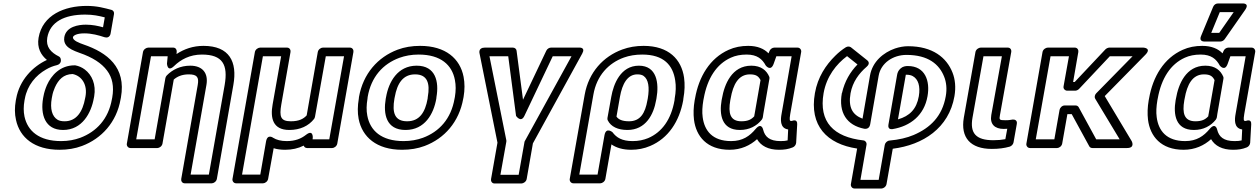

<svg xmlns="http://www.w3.org/2000/svg" viewBox="-20 -827 7244 1105"><path d="M474 -685C433 -685 361 -675 350 -613C343 -571 374 -552 392 -542C404 -536 419 -529 437 -523C513 -497 565 -463 596 -421C627 -380 637 -329 626 -266L624 -256C604 -142 535 -69 442 -34C409 -22 373 -15 332 -15C204 -15 139 -74 121 -156C115 -185 115 -215 121 -249L123 -259C137 -337 187 -394 245 -427C265 -439 286 -447 307 -452C317 -454 334 -464 330 -485C329 -493 325 -499 319 -502C273 -525 243 -557 252 -610C268 -701 350 -743 470 -743C516 -743 548 -736 583 -727L573 -670C544 -678 512 -685 474 -685ZM73 -259 71 -249C64 -209 64 -172 72 -137C94 -35 178 35 323 35C369 35 412 28 452 13C564 -29 651 -123 674 -256L676 -266C707 -440 598 -524 461 -571C438 -579 397 -594 400 -613C401 -621 419 -635 465 -635C509 -635 547 -624 581 -613C613 -603 617 -635 617 -637L636 -746C638 -756 633 -767 622 -770C580 -781 539 -793 479 -793C352 -793 225 -742 202 -610C192 -551 216 -510 250 -482C168 -444 92 -366 73 -259ZM343 -79C453 -79 505 -177 520 -262L522 -272C534 -341 509 -396 468 -427C452 -439 434 -447 413 -451H409C326 -451 275 -393 250 -337C241 -316 234 -295 230 -272L228 -262C212 -169 238 -79 343 -79ZM472 -272 470 -262C456 -184 420 -129 352 -129C334 -129 321 -132 311 -138C280 -157 267 -200 278 -262L280 -272C283 -291 289 -308 296 -324C316 -368 345 -400 398 -401C452 -390 484 -338 472 -272Z M1075 -449C1018 -449 972 -426 940 -393C936 -389 933 -383 932 -378L870 -25H764L849 -503H945L941 -461C941 -461 943 -409 982 -447C1020 -484 1072 -513 1142 -513C1262 -513 1293 -454 1273 -338L1182 178H1077L1168 -338C1180 -406 1146 -449 1075 -449ZM1066 -399C1114 -399 1126 -383 1118 -338L1023 203C1021 214 1028 228 1043 228H1199C1210 228 1225 218 1228 203L1323 -338C1347 -472 1300 -563 1151 -563C1091 -563 1040 -545 996 -516L997 -530C998 -542 990 -553 977 -553H833C822 -553 806 -543 803 -528L710 0C708 11 716 25 731 25H886C897 25 912 15 915 0L980 -369C999 -386 1027 -399 1066 -399Z M1741 -51C1713 -29 1679 -15 1630 -15C1597 -15 1571 -22 1552 -34C1552 -34 1519 -59 1511 -12L1478 178H1373L1493 -503H1598L1549 -226C1535 -149 1549 -79 1645 -79C1707 -79 1756 -102 1788 -143C1791 -147 1792 -152 1793 -156L1855 -503H1960L1875 -25H1779L1780 -35C1780 -35 1783 -84 1741 -51ZM1728 11C1730 18 1737 25 1747 25H1892C1903 25 1918 15 1921 0L2014 -528C2016 -539 2009 -553 1994 -553H1838C1827 -553 1812 -543 1809 -528L1745 -163C1727 -143 1701 -129 1654 -129C1594 -129 1587 -156 1599 -226L1652 -528C1654 -539 1647 -553 1632 -553H1477C1466 -553 1450 -543 1447 -528L1318 203C1316 214 1324 228 1339 228H1494C1505 228 1520 218 1523 203L1555 26C1573 32 1597 35 1621 35C1661 35 1696 27 1728 11Z M2096 -269C2116 -385 2184 -459 2278 -494C2311 -506 2348 -513 2389 -513C2518 -513 2582 -452 2598 -367C2604 -337 2604 -305 2598 -269L2596 -259C2576 -143 2508 -69 2414 -34C2381 -22 2344 -15 2303 -15C2174 -15 2110 -76 2094 -161C2088 -191 2089 -223 2095 -259ZM2046 -269 2045 -259C2038 -218 2037 -179 2044 -143C2064 -39 2147 35 2294 35C2341 35 2384 28 2424 13C2538 -30 2622 -125 2646 -259L2648 -269C2655 -310 2655 -349 2648 -385C2628 -489 2545 -563 2398 -563C2351 -563 2308 -556 2268 -541C2154 -498 2070 -403 2046 -269ZM2492 -269C2507 -356 2488 -449 2378 -449C2268 -449 2217 -355 2202 -269L2200 -259C2185 -171 2202 -79 2314 -79C2425 -79 2476 -172 2491 -259ZM2442 -269 2441 -259C2427 -180 2394 -129 2323 -129C2251 -129 2236 -179 2250 -259L2252 -269C2266 -347 2299 -399 2369 -399C2440 -399 2456 -347 2442 -269Z M2998 -160 3161 -503H3269L3001 -16C2999 -13 2998 -10 2998 -7L2965 179H2860L2894 -11C2895 -14 2894 -18 2894 -20L2797 -503H2905L2950 -160C2950 -160 2978 -118 2998 -160ZM2990 -253 2953 -535C2952 -545 2943 -553 2932 -553H2770C2730 -553 2740 -519 2740 -519L2843 -6L2806 204C2804 215 2811 229 2826 229H2981C2992 229 3008 219 3011 204L3047 -2L3331 -519C3351 -556 3314 -553 3314 -553H3151C3141 -553 3129 -546 3124 -535Z M3621 -15C3560 -15 3528 -35 3505 -66C3505 -66 3468 -98 3459 -49L3419 178H3314L3395 -282C3414 -392 3482 -464 3571 -496C3602 -507 3637 -513 3676 -513C3801 -513 3853 -451 3866 -364C3871 -333 3870 -298 3863 -260L3862 -250C3843 -140 3790 -66 3710 -32C3683 -21 3654 -15 3621 -15ZM3612 35C3651 35 3687 28 3722 13C3826 -31 3890 -128 3912 -250L3913 -260C3921 -303 3922 -343 3917 -380C3902 -485 3829 -563 3684 -563C3640 -563 3599 -556 3561 -542C3452 -502 3368 -411 3345 -282L3259 203C3257 214 3265 228 3280 228H3435C3446 228 3461 218 3464 203L3499 4C3526 23 3564 35 3612 35ZM3657 -449C3552 -449 3511 -344 3498 -270L3476 -148C3475 -143 3476 -137 3478 -134C3496 -98 3536 -79 3591 -79C3697 -79 3742 -169 3756 -250L3758 -260C3774 -349 3760 -449 3657 -449ZM3600 -129C3560 -129 3539 -140 3528 -156L3548 -270C3561 -344 3591 -399 3648 -399C3664 -399 3676 -396 3684 -390C3712 -370 3719 -325 3708 -260L3706 -250C3693 -175 3665 -129 3600 -129Z M4277 -513C4338 -513 4367 -487 4387 -450C4387 -450 4416 -412 4433 -461L4448 -503H4536L4478 -171C4473 -143 4466 -89 4516 -82L4513 -19C4502 -16 4490 -15 4472 -15C4409 -15 4382 -40 4372 -81C4372 -81 4363 -125 4329 -85C4295 -44 4254 -15 4188 -15C4080 -15 4034 -75 4024 -153C4020 -182 4022 -214 4028 -250L4030 -260C4051 -377 4104 -458 4186 -495C4212 -507 4243 -513 4277 -513ZM4286 -563C4246 -563 4208 -556 4173 -540C4066 -492 4002 -387 3980 -260L3978 -250C3971 -210 3970 -172 3974 -138C3986 -43 4048 35 4179 35C4245 35 4297 10 4337 -26C4359 12 4401 35 4463 35C4493 35 4516 32 4543 21C4553 17 4561 6 4562 -5L4568 -111C4570 -145 4541 -132 4537 -131H4534C4525 -131 4522 -134 4528 -171L4591 -528C4593 -539 4585 -553 4570 -553H4436C4425 -553 4412 -544 4408 -532L4403 -520C4378 -546 4340 -563 4286 -563ZM4407 -386C4392 -421 4361 -449 4304 -449C4192 -449 4149 -342 4135 -260L4133 -250C4119 -169 4132 -79 4238 -79C4293 -79 4335 -102 4364 -138C4367 -142 4369 -147 4370 -151C4372 -160 4372 -167 4373 -171L4408 -373C4409 -377 4409 -382 4407 -386ZM4357 -366 4323 -171C4322 -166 4321 -163 4321 -158C4305 -140 4285 -129 4247 -129C4182 -129 4170 -175 4183 -250L4185 -260C4199 -341 4230 -399 4296 -399C4333 -399 4346 -387 4357 -366Z M5197 -511C5322 -511 5386 -457 5414 -385C5426 -355 5431 -316 5423 -273C5403 -158 5334 -91 5238 -50C5200 -34 5154 -23 5099 -18C5086 -17 5074 -5 5072 7L5037 208H4932L4967 6C4969 -7 4960 -18 4949 -19C4778 -38 4691 -125 4720 -291C4737 -387 4793 -458 4855 -504L4915 -456C4873 -413 4841 -359 4826 -292L4825 -291C4805 -179 4853 -106 4954 -86C4960 -85 4983 -83 4988 -111L5037 -392C5050 -464 5119 -511 5197 -511ZM5473 -273C5482 -325 5477 -371 5462 -409C5428 -496 5347 -561 5206 -561C5181 -561 5155 -556 5131 -548C5065 -525 5001 -473 4987 -392L4944 -144C4886 -166 4861 -209 4875 -290C4887 -356 4924 -405 4968 -443C4990 -462 4976 -476 4971 -480L4877 -555C4870 -560 4858 -561 4848 -555C4826 -541 4806 -525 4787 -506C4733 -453 4686 -383 4670 -291C4637 -104 4739 2 4913 28L4877 233C4875 244 4883 258 4898 258H5053C5064 258 5079 248 5082 233L5118 29C5293 7 5441 -90 5473 -273ZM5205 -447C5192 -447 5176 -445 5163 -433C5150 -422 5145 -408 5143 -396L5093 -109C5092 -102 5090 -80 5117 -84C5220 -101 5299 -164 5318 -273C5334 -362 5304 -447 5205 -447ZM5196 -397C5212 -397 5224 -394 5233 -389C5264 -372 5278 -332 5268 -273C5255 -199 5215 -159 5148 -140L5193 -396V-397Z M5697 -20C5596 -20 5561 -61 5577 -150L5640 -503H5746L5685 -165C5676 -112 5705 -85 5757 -85C5764 -85 5771 -86 5777 -86L5766 -26C5744 -22 5724 -20 5697 -20ZM5688 30C5727 30 5759 26 5791 17C5801 14 5811 4 5813 -7L5832 -114C5836 -136 5818 -140 5808 -139L5788 -136C5781 -135 5774 -135 5765 -135C5731 -135 5730 -138 5735 -165L5800 -528C5802 -542 5794 -553 5780 -553H5624C5613 -553 5597 -543 5594 -528L5527 -150C5507 -34 5566 30 5688 30Z M6170 -220H6107C6092 -220 6080 -206 6078 -195L6048 -25H5941L6026 -503H6132L6101 -330C6098 -315 6111 -305 6122 -305H6168C6176 -305 6185 -310 6190 -315L6367 -503H6498L6289 -290C6280 -281 6278 -267 6283 -259L6424 -25H6289L6188 -210C6184 -217 6177 -220 6170 -220ZM6148 -170 6249 15C6252 21 6259 25 6267 25H6466C6515 25 6493 -15 6493 -15L6338 -274L6572 -512C6610 -551 6560 -553 6560 -553H6364C6358 -553 6348 -549 6342 -543L6165 -355H6156L6186 -528C6188 -539 6181 -553 6166 -553H6010C5999 -553 5983 -543 5980 -528L5887 0C5885 11 5893 25 5908 25H6064C6075 25 6090 15 6093 0L6123 -170Z M6890 -513C6951 -513 6980 -487 7000 -450C7000 -450 7029 -412 7046 -461L7061 -503H7149L7091 -171C7086 -143 7079 -89 7129 -82L7126 -19C7115 -16 7103 -15 7085 -15C7022 -15 6995 -40 6985 -81C6985 -81 6976 -125 6942 -85C6908 -44 6867 -15 6801 -15C6693 -15 6647 -75 6637 -153C6633 -182 6635 -214 6641 -250L6643 -260C6664 -377 6717 -458 6799 -495C6825 -507 6856 -513 6890 -513ZM6899 -563C6859 -563 6821 -556 6786 -540C6679 -492 6615 -387 6593 -260L6591 -250C6584 -210 6583 -172 6587 -138C6599 -43 6661 35 6792 35C6858 35 6910 10 6950 -26C6972 12 7014 35 7076 35C7106 35 7129 32 7156 21C7166 17 7174 6 7175 -5L7181 -111C7183 -145 7154 -132 7150 -131H7147C7138 -131 7135 -134 7141 -171L7204 -528C7206 -539 7198 -553 7183 -553H7049C7038 -553 7025 -544 7021 -532L7016 -520C6991 -546 6953 -563 6899 -563ZM7020 -386C7005 -421 6974 -449 6917 -449C6805 -449 6762 -342 6748 -260L6746 -250C6732 -169 6745 -79 6851 -79C6906 -79 6948 -102 6977 -138C6980 -142 6982 -147 6983 -151C6985 -160 6985 -167 6986 -171L7021 -373C7022 -377 7022 -382 7020 -386ZM6970 -366 6936 -171C6935 -166 6934 -163 6934 -158C6918 -140 6898 -129 6860 -129C6795 -129 6783 -175 6796 -250L6798 -260C6812 -341 6843 -399 6909 -399C6946 -399 6959 -387 6970 -366ZM7000 -757H7080L6997 -638H6951ZM6989 -807C6978 -807 6967 -800 6962 -788L6892 -619C6880 -590 6905 -588 6911 -588H7003C7012 -588 7022 -593 7028 -601L7146 -770C7174 -811 7130 -807 7130 -807Z"/></svg>

Font: Asimov
Style: WidOuIt
Weight: 500
Designer: Google
Version: Version 2.000980; 2014